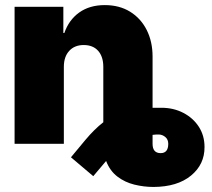

<svg xmlns="http://www.w3.org/2000/svg" viewBox="-20 -573 844 765"><path d="M234.4 -306.6V0H38.1V-545.9H232.4V-441.4H236.3Q254.4 -493.7 295.7 -523.2Q336.9 -552.7 397.5 -552.7Q455.6 -552.7 498.3 -526.4Q541 -500 564.5 -453.6Q587.9 -407.2 587.9 -347.7V-143.6Q596.7 -143.6 605.5 -143.6Q614.3 -143.6 623 -143.6Q671.4 -143.6 710.4 -123.3Q749.5 -103 772.2 -67.9Q794.9 -32.7 794.9 12.7Q795.4 82 741 126.7Q686.5 171.4 591.8 171.9Q553.2 171.9 515.4 162.6Q477.5 153.3 447.8 130.6Q418 107.9 402.8 68.4L351.6 128.9L262.7 53.7L320.3 -15.6Q356.4 -58.6 391.6 -85.9V-306.6Q391.6 -347.2 371.1 -370.4Q350.6 -393.6 313.5 -393.6Q277.3 -393.6 255.9 -370.4Q234.4 -347.2 234.4 -306.6ZM587.9 0Q587.9 37.1 620.1 37.1Q650.4 37.1 650.4 0Q650.4 -17.1 638.9 -26.9Q627.4 -36.6 613.3 -37.1Q603.5 -37.6 587.9 -35.6Z"/></svg>

Font: Inter Tight Black
Style: Regular
Weight: 900
Designer: Rasmus Andersson
Foundry: rsms
Version: Version 3.004; ttfautohint (v1.8.4.7-5d5b)